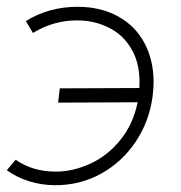

<svg xmlns="http://www.w3.org/2000/svg" viewBox="-40 -529 532 565"><path d="M123 16Q83 16 46 4.5Q9 -7 -20 -28L6 -59Q56 -24 124 -24Q175 -24 226 -47.5Q277 -71 314.5 -117.5Q352 -164 365 -228L131 -227L136 -269L370 -270Q374 -335 349.5 -380Q325 -425 281.5 -447Q238 -469 187 -469Q117 -469 57 -432L36 -467Q104 -509 188 -509Q256 -509 307 -481Q358 -453 385 -402.5Q412 -352 412 -287Q412 -268 409 -245Q399 -171 359 -111.5Q319 -52 257.5 -18Q196 16 123 16Z"/></svg>

Font: Bellota Light
Style: Italic
Weight: 300
Italic angle: -7.5°
Designer: Kemie Guaida
Foundry: Kemie Guaida
Version: Version 4.001